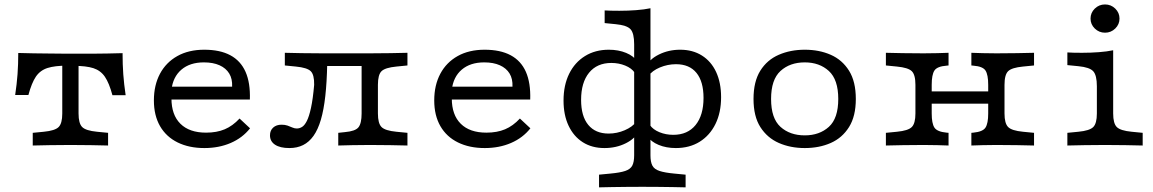

<svg xmlns="http://www.w3.org/2000/svg" viewBox="-20 -648 5136 855"><path d="M293.5 -2.4Q240.3 -2.4 201.6 -1.6Q162.9 -0.8 125.8 0V-56.5L175 -61.3Q225 -66.1 241.1 -82.3Q257.3 -98.4 257.3 -142.7V-206.5H329.8V-142.7Q329.8 -98.4 346 -82.3Q362.1 -66.1 412.1 -61.3L461.3 -56.5V0Q424.2 -0.8 385.5 -1.6Q346.8 -2.4 293.5 -2.4ZM279 -355.6Q224.2 -355.6 191.5 -345.2Q158.9 -334.7 139.9 -306.9Q121 -279 106.5 -225H47.6Q54.8 -273.4 58.1 -317.7Q61.3 -362.1 61.3 -412.1Q96 -411.3 129.8 -410.5Q163.7 -409.7 198.4 -409.7L279 -408.9H308.1H388.7Q423.4 -408.9 457.3 -409.7Q491.1 -410.5 525.8 -411.3Q525.8 -361.3 529 -316.9Q532.3 -272.6 539.5 -224.2H480.6Q466.1 -278.2 447.2 -306Q428.2 -333.9 396 -344.4Q363.7 -354.8 308.1 -354.8ZM257.3 -206.5V-371H329.8V-206.5Z M890.3 11.3Q821.8 11.3 771 -13.7Q720.2 -38.7 692.7 -86.3Q665.3 -133.9 665.3 -200.8Q665.3 -268.5 692.3 -319.4Q719.4 -370.2 769.8 -398.4Q820.2 -426.6 889.5 -426.6Q959.7 -426.6 1005.6 -402Q1051.6 -377.4 1073.4 -328.2Q1095.2 -279 1092.7 -204.8H709.7L708.9 -262.1H1013.7Q1015.3 -296.8 1000.8 -320.6Q986.3 -344.4 957.7 -357.3Q929 -370.2 887.9 -370.2Q825.8 -370.2 787.9 -337.9Q750 -305.6 743.5 -247.6L746 -245.2Q745.2 -239.5 744.4 -229.8Q743.5 -220.2 743.5 -209.7Q743.5 -136.3 783.5 -96.8Q823.4 -57.3 897.6 -57.3Q945.2 -57.3 980.6 -72.2Q1016.1 -87.1 1046.8 -120.2L1093.5 -76.6Q1059.7 -33.9 1007.3 -11.3Q954.8 11.3 890.3 11.3Z M1626.6 -2.4Q1582.3 -2.4 1549.6 -1.6Q1516.9 -0.8 1486.3 0V-56.5L1516.1 -59.7Q1562.1 -63.7 1576.2 -81Q1590.3 -98.4 1590.3 -142.7V-206.5H1662.9V-142.7Q1662.9 -98.4 1679 -82.3Q1695.2 -66.1 1745.2 -61.3L1794.4 -56.5V0Q1757.3 -0.8 1718.5 -1.6Q1679.8 -2.4 1626.6 -2.4ZM1268.5 11.3Q1227.4 11.3 1204.8 -3.6Q1182.3 -18.5 1182.3 -45.2Q1182.3 -66.9 1196.4 -79.8Q1210.5 -92.7 1233.9 -92.7Q1249.2 -92.7 1260.5 -88.7Q1271.8 -84.7 1281.9 -80.2Q1291.9 -75.8 1301.6 -75.8Q1313.7 -75.8 1325 -82.7Q1336.3 -89.5 1346.4 -109.3Q1356.5 -129 1364.9 -167.7Q1373.4 -206.5 1379 -270.2Q1379.8 -315.3 1363.7 -331Q1347.6 -346.8 1297.6 -351.6L1248.4 -356.5V-412.9Q1285.5 -412.1 1324.2 -411.3Q1362.9 -410.5 1416.1 -410.5H1417.7H1625.8H1626.6Q1679.8 -410.5 1718.5 -411.3Q1757.3 -412.1 1794.4 -412.9V-356.5L1745.2 -351.6Q1695.2 -346.8 1679 -331Q1662.9 -315.3 1662.9 -270.2V-206.5H1590.3V-367.7L1605.6 -354H1421L1437.1 -362.1Q1435.5 -281.5 1428.6 -220.2Q1421.8 -158.9 1408.9 -114.9Q1396 -71 1376.2 -43.1Q1356.5 -15.3 1329.8 -2Q1303.2 11.3 1268.5 11.3Z M2138.7 11.3Q2070.2 11.3 2019.4 -13.7Q1968.5 -38.7 1941.1 -86.3Q1913.7 -133.9 1913.7 -200.8Q1913.7 -268.5 1940.7 -319.4Q1967.7 -370.2 2018.1 -398.4Q2068.5 -426.6 2137.9 -426.6Q2208.1 -426.6 2254 -402Q2300 -377.4 2321.8 -328.2Q2343.5 -279 2341.1 -204.8H1958.1L1957.3 -262.1H2262.1Q2263.7 -296.8 2249.2 -320.6Q2234.7 -344.4 2206 -357.3Q2177.4 -370.2 2136.3 -370.2Q2074.2 -370.2 2036.3 -337.9Q1998.4 -305.6 1991.9 -247.6L1994.4 -245.2Q1993.5 -239.5 1992.7 -229.8Q1991.9 -220.2 1991.9 -209.7Q1991.9 -136.3 2031.9 -96.8Q2071.8 -57.3 2146 -57.3Q2193.5 -57.3 2229 -72.2Q2264.5 -87.1 2295.2 -120.2L2341.9 -76.6Q2308.1 -33.9 2255.6 -11.3Q2203.2 11.3 2138.7 11.3Z M2840.3 183.9Q2800 183.9 2766.9 184.3Q2733.9 184.7 2704.8 185.1Q2675.8 185.5 2647.6 186.3V129.8L2697.6 125Q2741.1 121 2764.1 113.3Q2787.1 105.6 2795.6 89.5Q2804 73.4 2804 43.5V-450.8Q2804 -500 2787.9 -517.7Q2771.8 -535.5 2721.8 -540.3L2672.6 -545.2V-601.6Q2683.9 -600.8 2700.8 -600.4Q2717.7 -600 2737.9 -600Q2776.6 -600 2813.3 -602.8Q2850 -605.6 2876.6 -611.3V-601.6V43.5Q2876.6 73.4 2885.1 89.5Q2893.5 105.6 2916.9 113.3Q2940.3 121 2983.1 125L3033.1 129.8V186.3Q3004.8 185.5 2975.8 185.1Q2946.8 184.7 2914.1 184.3Q2881.5 183.9 2840.3 183.9ZM2671.8 11.3Q2616.1 11.3 2575.4 -14.5Q2534.7 -40.3 2512.1 -87.9Q2489.5 -135.5 2489.5 -200Q2489.5 -268.5 2514.5 -319.4Q2539.5 -370.2 2585.1 -398.4Q2630.6 -426.6 2691.1 -426.6Q2733.9 -426.6 2768.1 -412.5Q2802.4 -398.4 2817.7 -374.2L2806.5 -324.2Q2792.7 -344.4 2764.1 -356Q2735.5 -367.7 2702.4 -367.7Q2638.7 -367.7 2603.2 -324.2Q2567.7 -280.6 2567.7 -203.2Q2567.7 -130.6 2599.6 -91.9Q2631.5 -53.2 2690.3 -53.2Q2727.4 -53.2 2762.1 -68.1Q2796.8 -83.1 2812.9 -105.6L2821.8 -62.9Q2809.7 -31.5 2766.9 -10.1Q2724.2 11.3 2671.8 11.3ZM2989.5 11.3Q2946.8 11.3 2912.9 -2.8Q2879 -16.9 2862.9 -41.1L2874.2 -91.1Q2887.9 -71 2916.5 -59.3Q2945.2 -47.6 2978.2 -47.6Q3041.9 -47.6 3077.4 -91.1Q3112.9 -134.7 3112.9 -212.1Q3112.9 -284.7 3081.5 -323.4Q3050 -362.1 2990.3 -362.1Q2953.2 -362.1 2918.5 -347.6Q2883.9 -333.1 2867.7 -309.7L2858.9 -352.4Q2871 -383.9 2914.1 -405.2Q2957.3 -426.6 3008.9 -426.6Q3064.5 -426.6 3105.6 -400.8Q3146.8 -375 3169 -327.4Q3191.1 -279.8 3191.1 -215.3Q3191.1 -146.8 3166.1 -96Q3141.1 -45.2 3096 -16.9Q3050.8 11.3 2989.5 11.3Z M3563.7 11.3Q3500 11.3 3448.4 -11.3Q3396.8 -33.9 3366.1 -81.9Q3335.5 -129.8 3335.5 -207.3Q3335.5 -284.7 3365.7 -333.1Q3396 -381.5 3448 -404Q3500 -426.6 3563.7 -426.6Q3628.2 -426.6 3679.4 -404Q3730.6 -381.5 3760.9 -333.1Q3791.1 -284.7 3791.1 -207.3Q3791.1 -130.6 3760.9 -82.3Q3730.6 -33.9 3679.4 -11.3Q3628.2 11.3 3563.7 11.3ZM3563.7 -45.2Q3629 -45.2 3671 -83.1Q3712.9 -121 3712.9 -207.3Q3712.9 -293.5 3671 -331.9Q3629 -370.2 3563.7 -370.2Q3497.6 -370.2 3455.6 -331.9Q3413.7 -293.5 3413.7 -207.3Q3413.7 -121 3455.6 -83.1Q3497.6 -45.2 3563.7 -45.2Z M4416.9 -2.4Q4382.3 -2.4 4356 -1.6Q4329.8 -0.8 4305.6 0V-56.5L4314.5 -57.3Q4356.5 -61.3 4368.5 -79.8Q4380.6 -98.4 4380.6 -142.7V-206.5H4453.2V-142.7Q4453.2 -98.4 4469.4 -82.3Q4485.5 -66.1 4535.5 -61.3L4584.7 -56.5V0Q4547.6 -0.8 4508.9 -1.6Q4470.2 -2.4 4416.9 -2.4ZM4092.7 -2.4Q4039.5 -2.4 4000.8 -1.6Q3962.1 -0.8 3925 0V-56.5L3974.2 -61.3Q4024.2 -66.1 4040.3 -82.3Q4056.5 -98.4 4056.5 -142.7V-270.2Q4056.5 -315.3 4040.3 -331Q4024.2 -346.8 3974.2 -351.6L3925 -356.5V-412.9Q3962.1 -412.1 4000.8 -411.3Q4039.5 -410.5 4092.7 -410.5Q4128.2 -410.5 4154 -411.3Q4179.8 -412.1 4204 -412.9V-356.5L4195.2 -355.6Q4153.2 -352.4 4141.1 -333.9Q4129 -315.3 4129 -270.2V-142.7Q4129 -98.4 4141.1 -79.8Q4153.2 -61.3 4195.2 -57.3L4204 -56.5V0Q4179.8 -0.8 4154 -1.6Q4128.2 -2.4 4092.7 -2.4ZM4380.6 -206.5V-270.2Q4380.6 -315.3 4368.5 -333.9Q4356.5 -352.4 4314.5 -355.6L4305.6 -356.5V-412.9Q4329.8 -412.1 4356 -411.3Q4382.3 -410.5 4416.9 -410.5Q4470.2 -410.5 4508.9 -411.3Q4547.6 -412.1 4584.7 -412.9V-356.5L4535.5 -351.6Q4485.5 -346.8 4469.4 -331Q4453.2 -315.3 4453.2 -270.2V-206.5ZM4101.6 -186.3V-241.1H4406.5V-186.3Z M4864.5 -206.5V-263.7Q4864.5 -312.9 4848.4 -330.6Q4832.3 -348.4 4782.3 -353.2L4733.1 -358.1V-414.5Q4744.4 -413.7 4761.3 -413.3Q4778.2 -412.9 4798.4 -412.9Q4837.1 -412.9 4873.8 -415.7Q4910.5 -418.5 4937.1 -424.2V-414.5V-206.5ZM4900.8 -2.4Q4847.6 -2.4 4808.9 -1.6Q4770.2 -0.8 4733.1 0V-56.5L4782.3 -61.3Q4832.3 -66.1 4848.4 -82.3Q4864.5 -98.4 4864.5 -142.7V-206.5H4937.1V-142.7Q4937.1 -98.4 4953.2 -82.3Q4969.4 -66.1 5019.4 -61.3L5068.5 -56.5V0Q5031.5 -0.8 4992.7 -1.6Q4954 -2.4 4900.8 -2.4ZM4900.8 -502.4Q4874.2 -502.4 4855.2 -521Q4836.3 -539.5 4836.3 -565.3Q4836.3 -591.1 4855.2 -609.7Q4874.2 -628.2 4900.8 -628.2Q4927.4 -628.2 4946.4 -609.7Q4965.3 -591.1 4965.3 -565.3Q4965.3 -539.5 4946.4 -521Q4927.4 -502.4 4900.8 -502.4Z"/></svg>

Font: Playfair 5pt SemiExpanded Light
Style: Regular
Weight: 300
Width: 6
Designer: Claus Eggers Sørensen
Foundry: Claus Eggers Sørensen
Version: Version 2.203